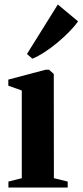

<svg xmlns="http://www.w3.org/2000/svg" viewBox="-20 -835 368 855"><path d="M17.5 0V-26.5L77 -41.5V-432L17 -453.5V-480.5L183 -524.5H198.5L219.5 -505.5L220 -41.5L281.5 -26.5V0ZM124 -574 100 -594.5 237.5 -815 327.5 -740Q311.5 -717 287 -692.2Q262.5 -667.5 234.5 -644.2Q206.5 -621 178 -602.5Q149.5 -584 125 -574Z"/></svg>

Font: Merriweather 120pt
Style: Bold
Weight: 700
Designer: Eben Sorkin
Foundry: Eben Sorkin
Version: Version 2.100